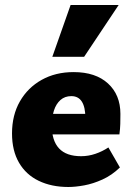

<svg xmlns="http://www.w3.org/2000/svg" viewBox="-20 -731 533 767"><path d="M253 16Q186 16 135 -8.5Q84 -33 56 -81Q28 -129 28 -198Q28 -271 59.5 -326Q91 -381 146.5 -412Q202 -443 274 -443Q362 -443 411.5 -397.5Q461 -352 461 -276Q461 -256 460.5 -236Q460 -216 457 -194H321V-260Q321 -303 307 -325Q293 -347 265 -347Q239 -347 221.5 -331.5Q204 -316 195.5 -289.5Q187 -263 187 -229Q187 -169 216 -138Q245 -107 304 -107Q333 -107 361 -116.5Q389 -126 413 -142L459 -62Q427 -31 389.5 -14Q352 3 316.5 9.5Q281 16 253 16ZM108 -194 128 -276H452V-194ZM189 -504 262 -711H454L316 -504Z"/></svg>

Font: Ysabeau Infant Black
Style: Regular
Weight: 900
Designer: Christian Thalmann (Catharsis Fonts)
Version: Version 2.001;gftools[0.9.30]; featfreeze: ss01,ss02,lnum